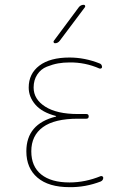

<svg xmlns="http://www.w3.org/2000/svg" viewBox="-20 -770 540 800"><path d="M212.9 -284.2Q213.9 -284.2 213.9 -285.2Q213.9 -287.1 211.9 -287.1Q155.3 -301.8 127.4 -334Q99.6 -366.2 99.6 -405.3Q99.6 -462.9 144 -496.6Q188.5 -530.3 269.5 -530.3Q333 -530.3 394.5 -505.9Q404.3 -502.9 405.3 -491.2Q405.3 -487.3 402.3 -485.4Q399.4 -483.4 394.5 -484.4Q335 -510.7 269.5 -509.8Q244.1 -509.8 222.2 -505.9Q200.2 -502 175.3 -492.2Q150.4 -482.4 135.3 -459.5Q120.1 -436.5 120.1 -405.3Q120.1 -356.4 168.5 -325.7Q216.8 -294.9 304.7 -294.9H339.8Q349.6 -294.9 349.6 -285.2Q349.6 -275.4 339.8 -275.4H304.7Q207 -275.4 158.7 -240.2Q110.4 -205.1 110.4 -139.6Q110.4 -76.2 151.9 -43Q193.4 -9.8 269.5 -9.8Q335 -9.8 399.4 -36.1Q403.3 -37.1 406.7 -35.2Q410.2 -33.2 410.2 -29.3Q410.2 -18.6 399.4 -13.7Q335.9 10.7 269.5 9.8Q182.6 9.8 136.2 -29.8Q89.8 -69.3 89.8 -139.6Q89.8 -253.9 212.9 -284.2ZM209 -589.8Q205.1 -589.8 203.6 -593.3Q202.1 -596.7 204.1 -599.6L308.6 -740.2Q316.4 -750 329.1 -750Q333 -750 334.5 -746.6Q335.9 -743.2 334 -740.2L228.5 -599.6Q220.7 -589.8 209 -589.8Z"/></svg>

Font: Rounded-L Mgen+ 2m thin
Style: Regular
Weight: 100
Designer: [Source Han Sans]
Ryoko NISHIZUKA  (kana & ideographs); Paul D. Hunt (Latin, Greek & Cyrillic); Wenlong ZHANG  (bopomofo
Version: Version 1.059.20150602